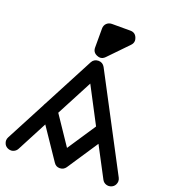

<svg xmlns="http://www.w3.org/2000/svg" viewBox="-224 -1230 1280 1431"><g transform="rotate(20 415.5 -514.0)"><path d="M-26.9 17.1C-22.5 32.2 -13.2 43.5 1 50.8C9.3 55.2 18.1 57.6 27.3 57.6C33.2 58.1 39.1 57.1 44.9 55.2C60.1 50.3 71.8 41 79.1 26.9L204.1 -211.9L369.1 32.2C380.4 49.3 395.5 57.6 415.5 57.6H416.5C436.5 57.1 452.6 48.8 463.9 32.2L626 -211.9L752 26.9C759.3 41 771 50.8 786.1 55.2C792 56.6 797.9 57.6 803.7 57.6C813 57.6 821.8 55.2 830.1 50.8C844.2 43.5 853.5 32.2 857.9 17.1C859.9 11.2 860.8 5.4 860.8 -0.5C860.8 -9.8 858.4 -18.6 854 -26.9L465.8 -763.2C454.6 -783.2 438 -793.5 415.5 -793.5H414.6C391.6 -793 374.5 -783.2 363.8 -763.2L150.9 -357.9C147.5 -353 145 -348.1 143.1 -342.8L-22.9 -26.9C-27.3 -18.6 -29.8 -9.8 -29.8 -0.5C-29.8 5.4 -28.8 11.2 -26.9 17.1ZM415 -612.8 564.9 -327.1 416 -103 265.1 -327.1ZM356.9 -877.9C356.9 -852.1 369.1 -834 393.1 -824.7C401.4 -821.3 409.2 -819.3 416.5 -819.3C431.2 -819.3 444.3 -825.7 456.1 -837.9L602.1 -988.8C613.3 -1000.5 618.7 -1013.2 618.7 -1026.9C618.7 -1034.2 616.7 -1042.5 613.3 -1050.8C604 -1074.2 586.4 -1085.9 561 -1085.9H415C381.8 -1085.9 356.9 -1062 356.9 -1028.8Z"/></g></svg>

Font: Nemoy
Style: Bold
Weight: 700
Designer: BSozoo
Foundry: BSozoo
Version: Version 001.000